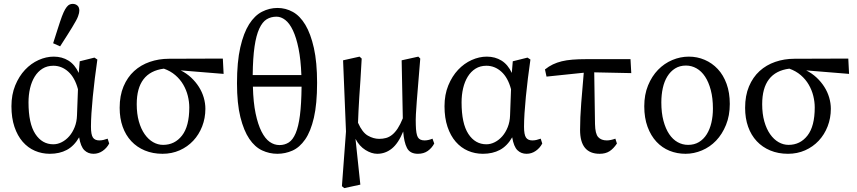

<svg xmlns="http://www.w3.org/2000/svg" viewBox="-20 -780 4418 990"><path d="M237 13Q196 13 160 -2.5Q124 -18 97 -49Q70 -80 54.5 -126Q39 -172 39 -232Q39 -292 58.5 -339.5Q78 -387 109 -420Q140 -453 179 -470.5Q218 -488 257 -488Q300 -488 333 -467.5Q366 -447 386 -404L391 -464L467 -483L482 -473Q475 -425 469 -376Q463 -327 458.5 -281.5Q454 -236 451.5 -196Q449 -156 449 -127Q449 -86 459 -71Q469 -56 492 -56Q503 -56 513.5 -58.5Q524 -61 535 -65L543 -40Q531 -17 509.5 -2Q488 13 462 13Q434 13 415 -5.5Q396 -24 388 -72Q362 -27 324.5 -7Q287 13 237 13ZM255 -36Q277 -36 298.5 -47Q320 -58 337 -77.5Q354 -97 365 -124.5Q376 -152 377 -185L382 -320Q366 -380 332 -410.5Q298 -441 255 -441Q223 -441 199 -426Q175 -411 159 -385Q143 -359 135 -325Q127 -291 127 -252Q127 -143 162 -89.5Q197 -36 255 -36ZM254 -557Q266 -594 276 -626Q286 -658 290 -669Q300 -699 308 -716.5Q316 -734 324 -744Q332 -754 339.5 -757Q347 -760 355 -760Q369 -760 379 -751.5Q389 -743 389 -725Q389 -719 387.5 -712.5Q386 -706 382.5 -696Q379 -686 371.5 -672.5Q364 -659 352 -639Q346 -628 328 -600.5Q310 -573 290 -541Z M821 -33Q881 -33 918.5 -81Q956 -129 956 -226Q956 -255 948.5 -285.5Q941 -316 925 -343.5Q909 -371 884 -392.5Q859 -414 825 -426Q685 -408 685 -243Q685 -193 696 -154Q707 -115 726 -88Q745 -61 769.5 -47Q794 -33 821 -33ZM818 13Q768 13 727 -4Q686 -21 657 -52Q628 -83 612.5 -126.5Q597 -170 597 -224Q597 -287 617 -334.5Q637 -382 671.5 -413.5Q706 -445 752.5 -461Q799 -477 851 -477L1129 -478L1133 -399L912 -417Q942 -402 965.5 -380Q989 -358 1005.5 -332Q1022 -306 1030.5 -277Q1039 -248 1039 -219Q1039 -171 1022.5 -128.5Q1006 -86 976.5 -54.5Q947 -23 906.5 -5Q866 13 818 13Z M1410 13Q1369 13 1331.5 -4.5Q1294 -22 1265.5 -64Q1237 -106 1219.5 -176Q1202 -246 1202 -351Q1202 -461 1219 -535.5Q1236 -610 1264.5 -655Q1293 -700 1331 -719.5Q1369 -739 1411 -739Q1453 -739 1490 -718.5Q1527 -698 1554.5 -652Q1582 -606 1598.5 -532.5Q1615 -459 1615 -353Q1615 -244 1598.5 -173Q1582 -102 1553.5 -61Q1525 -20 1488 -3.5Q1451 13 1410 13ZM1406 -694Q1377 -694 1355 -680.5Q1333 -667 1317 -632.5Q1301 -598 1292.5 -540Q1284 -482 1283 -393H1534Q1531 -472 1519.5 -529Q1508 -586 1490.5 -623Q1473 -660 1451 -677Q1429 -694 1406 -694ZM1421 -32Q1448 -32 1469 -45.5Q1490 -59 1504.5 -93Q1519 -127 1526.5 -185Q1534 -243 1535 -333H1284Q1286 -252 1298 -195Q1310 -138 1328.5 -101.5Q1347 -65 1370.5 -48.5Q1394 -32 1421 -32Z M1743 180 1764 -102 1749 -469 1834 -488 1845 -478Q1842 -416 1838.5 -367Q1835 -318 1832.5 -278.5Q1830 -239 1828.5 -207Q1827 -175 1826 -147Q1848 -97 1877 -80.5Q1906 -64 1935 -64Q1954 -64 1970.5 -68.5Q1987 -73 2002 -85Q2017 -97 2030.5 -117.5Q2044 -138 2057 -170L2051 -469L2137 -488L2147 -478Q2141 -403 2136.5 -350Q2132 -297 2129 -258Q2126 -219 2124.5 -190.5Q2123 -162 2124 -136Q2125 -89 2134.5 -72.5Q2144 -56 2169 -56Q2179 -56 2190 -58.5Q2201 -61 2210 -65L2219 -40Q2207 -17 2186 -2Q2165 13 2135 13Q2094 13 2078.5 -17Q2063 -47 2059 -102Q2034 -41 2000.5 -14Q1967 13 1925 13Q1896 13 1864.5 -6.5Q1833 -26 1813 -64L1838 172L1755 190Z M2470 13Q2429 13 2393 -2.5Q2357 -18 2330 -49Q2303 -80 2287.5 -126Q2272 -172 2272 -232Q2272 -292 2291.5 -339.5Q2311 -387 2342 -420Q2373 -453 2412 -470.5Q2451 -488 2490 -488Q2533 -488 2566 -467.5Q2599 -447 2619 -404L2624 -464L2700 -483L2715 -473Q2708 -425 2702 -376Q2696 -327 2691.5 -281.5Q2687 -236 2684.5 -196Q2682 -156 2682 -127Q2682 -86 2692 -71Q2702 -56 2725 -56Q2736 -56 2746.5 -58.5Q2757 -61 2768 -65L2776 -40Q2764 -17 2742.5 -2Q2721 13 2695 13Q2667 13 2648 -5.5Q2629 -24 2621 -72Q2595 -27 2557.5 -7Q2520 13 2470 13ZM2488 -36Q2510 -36 2531.5 -47Q2553 -58 2570 -77.5Q2587 -97 2598 -124.5Q2609 -152 2610 -185L2615 -320Q2599 -380 2565 -410.5Q2531 -441 2488 -441Q2456 -441 2432 -426Q2408 -411 2392 -385Q2376 -359 2368 -325Q2360 -291 2360 -252Q2360 -143 2395 -89.5Q2430 -36 2488 -36Z M2798 -385 2790 -422Q2810 -438 2831 -448Q2852 -458 2876.5 -464Q2901 -470 2932 -472.5Q2963 -475 3002 -475H3231L3235 -403L3044 -407L3048 -140Q3049 -90 3064.5 -73Q3080 -56 3109 -56Q3119 -56 3130.5 -58.5Q3142 -61 3153 -65L3161 -40Q3143 -13 3122.5 0Q3102 13 3072 13Q2971 13 2971 -110Q2971 -172 2977 -249.5Q2983 -327 2990 -405Z M3515 13Q3471 13 3432.5 -2.5Q3394 -18 3365 -49Q3336 -80 3319 -126Q3302 -172 3302 -232Q3302 -292 3321.5 -339.5Q3341 -387 3373 -420Q3405 -453 3446.5 -470.5Q3488 -488 3532 -488Q3575 -488 3613.5 -471.5Q3652 -455 3681 -424Q3710 -393 3726.5 -347.5Q3743 -302 3743 -244Q3743 -184 3723.5 -136Q3704 -88 3672.5 -55Q3641 -22 3599.5 -4.5Q3558 13 3515 13ZM3528 -33Q3560 -33 3584 -47.5Q3608 -62 3624 -87.5Q3640 -113 3648 -147Q3656 -181 3656 -220Q3656 -274 3645 -315.5Q3634 -357 3615.5 -385Q3597 -413 3571.5 -427.5Q3546 -442 3517 -442Q3485 -442 3461 -427Q3437 -412 3421 -386Q3405 -360 3397.5 -325.5Q3390 -291 3390 -252Q3390 -198 3401 -157Q3412 -116 3430.5 -88.5Q3449 -61 3474 -47Q3499 -33 3528 -33Z M4046 -33Q4106 -33 4143.5 -81Q4181 -129 4181 -226Q4181 -255 4173.5 -285.5Q4166 -316 4150 -343.5Q4134 -371 4109 -392.5Q4084 -414 4050 -426Q3910 -408 3910 -243Q3910 -193 3921 -154Q3932 -115 3951 -88Q3970 -61 3994.5 -47Q4019 -33 4046 -33ZM4043 13Q3993 13 3952 -4Q3911 -21 3882 -52Q3853 -83 3837.5 -126.5Q3822 -170 3822 -224Q3822 -287 3842 -334.5Q3862 -382 3896.5 -413.5Q3931 -445 3977.5 -461Q4024 -477 4076 -477L4354 -478L4358 -399L4137 -417Q4167 -402 4190.5 -380Q4214 -358 4230.5 -332Q4247 -306 4255.5 -277Q4264 -248 4264 -219Q4264 -171 4247.5 -128.5Q4231 -86 4201.5 -54.5Q4172 -23 4131.5 -5Q4091 13 4043 13Z"/></svg>

Font: Source Serif Pro
Style: Regular
Weight: 400
Designer: Frank Grießhammer
Foundry: Adobe Systems Incorporated
Version: Version 2.000;PS 1.000;hotconv 16.6.51;makeotf.lib2.5.65220